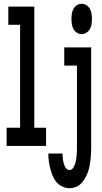

<svg xmlns="http://www.w3.org/2000/svg" viewBox="-20 -770 540 1013"><path d="M411 -590Q397 -590 385.5 -597.5Q374 -605 367.5 -617Q361 -629 359 -642.5Q357 -656 357 -670Q357 -684 359 -697.5Q361 -711 367.5 -723Q374 -735 385.5 -742.5Q397 -750 411 -750Q424 -750 436 -742.5Q448 -735 454.5 -723Q461 -711 463 -697.5Q465 -684 465 -670Q465 -656 463 -642.5Q461 -629 454.5 -617Q448 -605 436 -597.5Q424 -590 411 -590ZM15 0V-96H86V-639H24V-735H161V-96H223V0ZM347 223Q327 223 308.5 214Q290 205 277.5 190Q265 175 257.5 156.5Q250 138 245 118.5Q240 99 237.5 79.5Q235 60 235 40H310Q310 49 310.5 57.5Q311 66 312.5 74.5Q314 83 316 91Q318 99 321.5 107Q325 115 331.5 121Q338 127 347 127Q358 127 364.5 117.5Q371 108 375 97.5Q379 87 381 76Q383 65 384 54Q385 43 385.5 32Q386 21 386 10V-424H319V-520H461V10Q461 27 460 43.5Q459 60 457 77Q455 94 451.5 110.5Q448 127 442 142.5Q436 158 427.5 172.5Q419 187 407 199Q395 211 379 217Q363 223 347 223Z"/></svg>

Font: Iosevka SS18
Style: Bold
Weight: 700
Monospace: yes
Designer: Belleve Invis
Foundry: Belleve Invis
Version: Version 25.1.1; ttfautohint (v1.8.4)